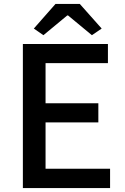

<svg xmlns="http://www.w3.org/2000/svg" viewBox="-20 -962 640 982"><path d="M97 0V-737H532V-639H213V-434H483V-336H213V-99H543V0ZM202 -782 153 -816 264 -942H388L500 -816L450 -782L328 -883H324Z"/></svg>

Font: Noto Sans SC Medium
Style: Regular
Weight: 500
Designer: Ryoko NISHIZUKA  (kana, bopomofo & ideographs); Paul D. Hunt (Latin, Greek & Cyrillic); Sandoll Communications , Soo-you
Foundry: Adobe
Version: Version 2.004-H2;hotconv 1.0.118;makeotfexe 2.5.65603